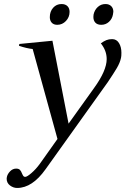

<svg xmlns="http://www.w3.org/2000/svg" viewBox="-20 -706 622 952"><path d="M227 -621Q227 -649 243.5 -667.5Q260 -686 285 -686Q304 -686 314.5 -675.5Q325 -665 325 -647Q325 -621 307 -602Q289 -583 264 -583Q246 -583 236.5 -593.5Q227 -604 227 -621ZM443 -622Q443 -630 444 -634Q449 -657 465 -671.5Q481 -686 503 -686Q521 -686 531.5 -675.5Q542 -665 542 -648Q542 -644 540 -634Q536 -612 520 -597.5Q504 -583 482 -583Q463 -583 453 -593.5Q443 -604 443 -622ZM582 -444Q582 -427 580 -419Q575 -395 559 -368Q543 -341 514 -298L206 133Q140 226 65 226Q46 226 29.5 213.5Q13 201 13 180L14 172Q17 157 30 143.5Q43 130 60 130Q73 130 79 136.5Q85 143 89 154Q93 163 96 167Q99 171 105 171Q114 171 136 152Q158 133 177 107L265 -17L142 -463Q112 -466 74 -479L76 -488L240 -504L320 -93L446 -269Q509 -356 509 -413Q509 -455 480 -491Q495 -502 507.5 -507Q520 -512 536 -512Q558 -512 570 -492.5Q582 -473 582 -444Z"/></svg>

Font: Trirong Medium
Style: Italic
Weight: 500
Italic angle: -12°
Designer: Katatrad Team
Foundry: CadsonDemak
Version: Version 1.001